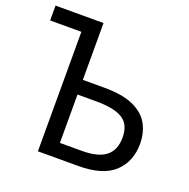

<svg xmlns="http://www.w3.org/2000/svg" viewBox="-127 -836 946 959"><g transform="rotate(20 346.0 -357.0)"><path d="M174 0V-635H8V-714H263V-412H376Q476 -412 534 -385Q592 -358 616.5 -312Q641 -266 641 -209Q641 -115 580 -57.5Q519 0 388 0ZM263 -77H379Q466 -77 507 -109.5Q548 -142 548 -209Q548 -278 503 -306Q458 -334 365 -334H263Z"/></g></svg>

Font: Noto IKEA Arabic
Style: Regular
Weight: 400
Designer: Monotype Design Team
Foundry: Monotype Imaging Inc.
Version: Version 1.200